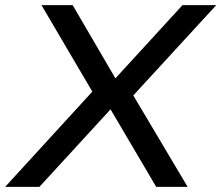

<svg xmlns="http://www.w3.org/2000/svg" viewBox="-40 -725 859 745"><path d="M-20 0 337 -390 335 -341 121 -705H242L409 -419H406L668 -705H799L461 -337V-382L688 0H566L387 -304L391 -303L113 0Z"/></svg>

Font: Nunito Sans 7pt SemiExpanded Medium
Style: Italic
Weight: 500
Width: 6
Italic angle: -9°
Designer: Vernon Adams
Foundry: Vernon Adams
Version: Version 3.101;gftools[0.9.27]